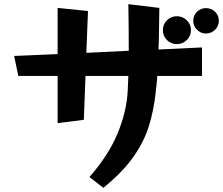

<svg xmlns="http://www.w3.org/2000/svg" viewBox="-20 -823 1072 923"><path d="M410 28Q502 -77 545.5 -182Q589 -287 594 -387L597 -458H391L383 -247L257 -231V-458H68L48 -554L257 -563V-785L403 -770L395 -569L599 -579Q599 -635 598.5 -691.5Q598 -748 597 -803L746 -785Q745 -733 744.5 -683Q744 -633 742 -585L951 -595V-458H736Q735 -437 732.5 -416.5Q730 -396 728 -375Q719 -291 695.5 -216Q672 -141 621 -68.5Q570 4 477 80ZM1032 -723Q1032 -698 1014 -680Q996 -662 970 -662Q945 -662 927 -680Q909 -698 909 -723Q909 -749 927 -766.5Q945 -784 970 -784Q996 -784 1014 -766.5Q1032 -749 1032 -723ZM898 -678Q898 -650 878 -630.5Q858 -611 830 -611Q802 -611 782.5 -630.5Q763 -650 763 -678Q763 -706 782.5 -725.5Q802 -745 830 -745Q858 -745 878 -725.5Q898 -706 898 -678Z"/></svg>

Font: RocknRoll One
Style: Regular
Weight: 400
Designer: Fontworks Inc.
Foundry: Fontworks Inc.
Version: Version 1.100